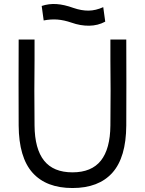

<svg xmlns="http://www.w3.org/2000/svg" viewBox="-20 -932 730 967"><path d="M154 -627Q153 -548 153 -474Q153 -400 154 -300Q155 -182 202 -123Q249 -64 345 -64Q441 -64 488 -123Q535 -182 536 -300Q537 -400 537 -474Q537 -548 536 -627Q536 -680 536 -733H616Q617 -511 616 -300Q615 -139 546 -62Q477 15 345 15Q213 15 144 -62Q75 -139 74 -300Q73 -511 74 -733H154Q154 -680 154 -627ZM350 -892Q391 -878 426.5 -878.5Q462 -879 500 -896L510 -823Q473 -803 429 -802.5Q385 -802 340 -818Q302 -831 269 -833.5Q236 -836 200 -829L190 -902Q226 -914 264.5 -911.5Q303 -909 350 -892Z"/></svg>

Font: Kreadon
Style: Regular
Weight: 400
Designer: kohakuno
Foundry: StudioGnu
Version: Version 1.000;Glyphs 3.1.2 (3151)